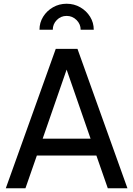

<svg xmlns="http://www.w3.org/2000/svg" viewBox="-20 -1006 712 1026"><path d="M11 0H116L177 -175H495L556 0H661L394 -745H278ZM208 -265 336 -634 464 -265ZM191 -847H262Q262 -877 283.5 -899Q305 -921 336 -921Q367 -921 389 -899Q411 -877 411 -847H481Q481 -885 461.5 -916.5Q442 -948 409 -967Q376 -986 336 -986Q296 -986 263 -967Q230 -948 210.5 -916.5Q191 -885 191 -847Z"/></svg>

Font: Plus Jakarta Sans Medium
Style: Regular
Weight: 500
Designer: Gumpita Rahayu
Foundry: Tokotype
Version: Version 2.004; ttfautohint (v1.8.3)